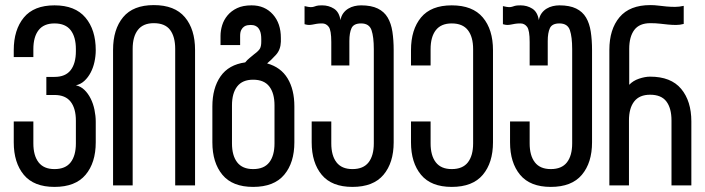

<svg xmlns="http://www.w3.org/2000/svg" viewBox="-20 -728 2769 754"><path d="M356 -531C356 -584.3 342.5 -627 315.5 -659C288.5 -691 248 -707 194 -707C140 -707 99.8 -691 73.5 -659C47.2 -627 34 -584.3 34 -531V-504H111V-535C111 -567 117.8 -591.8 131.5 -609.5C145.2 -627.2 166 -636 194 -636C222.7 -636 243.8 -627.2 257.5 -609.5C271.2 -591.8 278 -567 278 -535V-527C278 -495 271.2 -470.2 257.5 -452.5C243.8 -434.8 222.7 -426 194 -426H162V-355H194C222.7 -355 243.8 -346.2 257.5 -328.5C271.2 -310.8 278 -286 278 -254V-165C278 -133 271.2 -108.2 257.5 -90.5C243.8 -72.8 222.7 -64 194 -64C166 -64 145.2 -72.8 131.5 -90.5C117.8 -108.2 111 -133 111 -165V-251H34V-169C34 -115.7 47.2 -73.2 73.5 -41.5C99.8 -9.8 140 6 194 6C248.7 6 289.3 -9.8 316 -41.5C342.7 -73.2 356 -115.7 356 -169V-250C356 -265.3 354.3 -281 351 -297C347.7 -313 342.7 -327.7 336 -341C329.3 -354.3 321.2 -365.7 311.5 -375C301.8 -384.3 290.7 -390.3 278 -393C290.7 -395.7 301.8 -401.5 311.5 -410.5C321.2 -419.5 329.3 -430.3 336 -443C342.7 -455.7 347.7 -469.7 351 -485C354.3 -500.3 356 -515.7 356 -531Z M424 0H501V-536C501 -568 507.8 -592.8 521.5 -610.5C535.2 -628.2 556 -637 584 -637C613.3 -637 634.7 -628.2 648 -610.5C661.3 -592.8 668 -568 668 -536V0H746V-532C746 -586 732.7 -628.8 706 -660.5C679.3 -692.2 638.7 -708 584 -708C530 -708 489.8 -692.2 463.5 -660.5C437.2 -628.8 424 -586 424 -532Z M1058 -314V-165C1058 -133 1051.2 -108.2 1037.5 -90.5C1023.8 -72.8 1002.7 -64 974 -64C946 -64 925.2 -72.8 911.5 -90.5C897.8 -108.2 891 -133 891 -165V-314C891 -346 897.8 -370.8 911.5 -388.5C925.2 -406.2 946 -415 974 -415C1002.7 -415 1023.8 -406.2 1037.5 -388.5C1051.2 -370.8 1058 -346 1058 -314ZM1029 -479C1040.3 -488.3 1052 -499.7 1064 -513C1076 -526.3 1082.3 -543.3 1083 -564V-579C1083 -617 1072.7 -647.7 1052 -671C1030.7 -695 1002.7 -707 968 -707C945.3 -707 926.3 -703.3 911 -696C895.7 -688.7 883.2 -679.2 873.5 -667.5C863.8 -655.8 856.8 -643 852.5 -629C848.2 -615 846 -601 846 -587V-551H923V-587C923 -597 924.5 -604.8 927.5 -610.5C930.5 -616.2 934.2 -620.5 938.5 -623.5C942.8 -626.5 947.5 -628.3 952.5 -629C957.5 -629.7 961.7 -630 965 -630C967.7 -630 971.2 -629.7 975.5 -629C979.8 -628.3 984.3 -626.3 989 -623C993.7 -619.7 997.7 -614.2 1001 -606.5C1004.3 -598.8 1006 -588 1006 -574V-564C1006 -553.3 1004.5 -544.8 1001.5 -538.5C998.5 -532.2 990.7 -524.3 978 -515C972.7 -510.3 966.8 -505.5 960.5 -500.5C954.2 -495.5 948.3 -489.7 943 -483C899.7 -477 867.3 -458.7 846 -428C824.7 -397.3 814 -358 814 -310V-169C814 -115.7 827.2 -73.2 853.5 -41.5C879.8 -9.8 920 6 974 6C1028.7 6 1069.3 -9.8 1096 -41.5C1122.7 -73.2 1136 -115.7 1136 -169V-310C1136 -354 1127.2 -390.7 1109.5 -420C1091.8 -449.3 1065 -469 1029 -479Z M1398 -707C1389.3 -707 1380.7 -706 1372 -704C1363.3 -702 1355.2 -698.7 1347.5 -694C1339.8 -689.3 1333.3 -683.3 1328 -676C1322.7 -668.7 1319 -659.7 1317 -649C1313.7 -670.3 1305.2 -685.3 1291.5 -694C1277.8 -702.7 1262.3 -707 1245 -707C1234.3 -707 1227 -706.3 1223 -705C1219 -703.7 1215.3 -702.5 1212 -701.5C1208.7 -700.5 1204.7 -700 1200 -700C1195.3 -700 1187.3 -701.3 1176 -704V-633C1182.7 -631 1188.3 -630 1193 -630C1197.7 -630 1202.5 -630.5 1207.5 -631.5C1212.5 -632.5 1217.8 -633.5 1223.5 -634.5C1229.2 -635.5 1236.3 -636 1245 -636C1255.7 -636 1264.3 -631.5 1271 -622.5C1277.7 -613.5 1281 -593.7 1281 -563V-471H1352V-567C1352 -588.3 1354.8 -605.2 1360.5 -617.5C1366.2 -629.8 1378.7 -636 1398 -636C1419.3 -636 1433 -627.2 1439 -609.5C1445 -591.8 1448 -567 1448 -535V-165C1448 -133 1441.2 -108.2 1427.5 -90.5C1413.8 -72.8 1392.7 -64 1364 -64C1336 -64 1315.2 -72.8 1301.5 -90.5C1287.8 -108.2 1281 -133 1281 -165V-251H1204V-169C1204 -115.7 1217.2 -73.2 1243.5 -41.5C1269.8 -9.8 1310 6 1364 6C1418.7 6 1459.3 -9.8 1486 -41.5C1512.7 -73.2 1526 -115.7 1526 -169V-531C1526 -557.7 1524.3 -581.8 1521 -603.5C1517.7 -625.2 1511.5 -643.7 1502.5 -659C1493.5 -674.3 1480.5 -686.2 1463.5 -694.5C1446.5 -702.8 1424.7 -707 1398 -707Z M1754 -707C1700 -707 1659.8 -691.2 1633.5 -659.5C1607.2 -627.8 1594 -585 1594 -531V-471H1671V-535C1671 -567 1677.8 -591.8 1691.5 -609.5C1705.2 -627.2 1726 -636 1754 -636C1782.7 -636 1803.8 -627.2 1817.5 -609.5C1831.2 -591.8 1838 -567 1838 -535V-165C1838 -133 1831.2 -108.2 1817.5 -90.5C1803.8 -72.8 1782.7 -64 1754 -64C1726 -64 1705.2 -72.8 1691.5 -90.5C1677.8 -108.2 1671 -133 1671 -165V-251H1594V-169C1594 -115.7 1607.2 -73.2 1633.5 -41.5C1659.8 -9.8 1700 6 1754 6C1808.7 6 1849.3 -9.8 1876 -41.5C1902.7 -73.2 1916 -115.7 1916 -169V-531C1916 -585 1902.7 -627.8 1876 -659.5C1849.3 -691.2 1808.7 -707 1754 -707Z M2177 -707C2168.3 -707 2159.7 -706 2151 -704C2142.3 -702 2134.2 -698.7 2126.5 -694C2118.8 -689.3 2112.3 -683.3 2107 -676C2101.7 -668.7 2098 -659.7 2096 -649C2092.7 -670.3 2084.2 -685.3 2070.5 -694C2056.8 -702.7 2041.3 -707 2024 -707C2013.3 -707 2006 -706.3 2002 -705C1998 -703.7 1994.3 -702.5 1991 -701.5C1987.7 -700.5 1983.7 -700 1979 -700C1974.3 -700 1966.3 -701.3 1955 -704V-633C1961.7 -631 1967.3 -630 1972 -630C1976.7 -630 1981.5 -630.5 1986.5 -631.5C1991.5 -632.5 1996.8 -633.5 2002.5 -634.5C2008.2 -635.5 2015.3 -636 2024 -636C2034.7 -636 2043.3 -631.5 2050 -622.5C2056.7 -613.5 2060 -593.7 2060 -563V-471H2131V-567C2131 -588.3 2133.8 -605.2 2139.5 -617.5C2145.2 -629.8 2157.7 -636 2177 -636C2198.3 -636 2212 -627.2 2218 -609.5C2224 -591.8 2227 -567 2227 -535V-165C2227 -133 2220.2 -108.2 2206.5 -90.5C2192.8 -72.8 2171.7 -64 2143 -64C2115 -64 2094.2 -72.8 2080.5 -90.5C2066.8 -108.2 2060 -133 2060 -165V-251H1983V-169C1983 -115.7 1996.2 -73.2 2022.5 -41.5C2048.8 -9.8 2089 6 2143 6C2197.7 6 2238.3 -9.8 2265 -41.5C2291.7 -73.2 2305 -115.7 2305 -169V-531C2305 -557.7 2303.3 -581.8 2300 -603.5C2296.7 -625.2 2290.5 -643.7 2281.5 -659C2272.5 -674.3 2259.5 -686.2 2242.5 -694.5C2225.5 -702.8 2203.7 -707 2177 -707Z M2373 0H2450V-255C2450 -287 2456.8 -311.8 2470.5 -329.5C2484.2 -347.2 2505 -356 2533 -356C2562.3 -356 2583.7 -347.2 2597 -329.5C2610.3 -311.8 2617 -287 2617 -255V0H2695V-251C2695 -304.3 2681.7 -347 2655 -379C2628.3 -411 2587.7 -427 2533 -427C2519.7 -427 2505.2 -424.3 2489.5 -419C2473.8 -413.7 2461 -405.7 2451 -395V-536C2451 -568 2457.7 -592.8 2471 -610.5C2484.3 -628.2 2505.3 -637 2534 -637C2548 -637 2560.7 -636.3 2572 -635C2583.3 -633.7 2594.2 -632.5 2604.5 -631.5C2614.8 -630.5 2625 -630 2635 -630C2645 -630 2655 -631.3 2665 -634V-705C2653 -702.3 2641.7 -701 2631 -701C2619.7 -701 2608.5 -701.5 2597.5 -702.5C2586.5 -703.5 2575.8 -704.7 2565.5 -706C2555.2 -707.3 2544.7 -708 2534 -708C2480 -708 2439.7 -692.2 2413 -660.5C2386.3 -628.8 2373 -586 2373 -532Z"/></svg>

Font: Bebas Neue Regular two
Style: Regular2
Weight: 400
Designer: Ryoichi Tsunekawa & LGV (GE)
Foundry: Free Software Foundation, Inc.
Version: Version 1.003 August 13, 2016